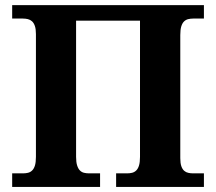

<svg xmlns="http://www.w3.org/2000/svg" viewBox="-20 -734 849 754"><path d="M436 0V-53.2H479Q489.3 -53.2 498.5 -55.4Q507.8 -57.6 514.9 -64.5Q522 -71.3 525.9 -84Q529.8 -96.7 529.8 -118.2V-652.8H278.8V-118.2Q278.8 -96.7 283 -84Q287.1 -71.3 293.9 -64.5Q300.8 -57.6 310.1 -55.4Q319.3 -53.2 330.1 -53.2H373V0H27.8V-53.2H69.8Q80.6 -53.2 89.8 -55.4Q99.1 -57.6 106.2 -64.5Q113.3 -71.3 117.2 -84Q121.1 -96.7 121.1 -118.2V-600.1Q121.1 -620.1 116.9 -632.1Q112.8 -644 105.7 -650.4Q98.6 -656.7 89.4 -658.9Q80.1 -661.1 69.8 -661.1H27.8V-713.9H780.8V-661.1H738.8Q728.5 -661.1 719.2 -658.9Q710 -656.7 702.9 -649.9Q695.8 -643.1 691.9 -630.4Q688 -617.7 688 -596.2V-112.8Q688 -93.3 692.1 -81.3Q696.3 -69.3 703.4 -63.2Q710.4 -57.1 719.5 -55.2Q728.5 -53.2 738.8 -53.2H780.8V0Z"/></svg>

Font: Droids
Style: b
Weight: 700
Foundry: Ascender Corporation
Version: Version 1.00 build 113